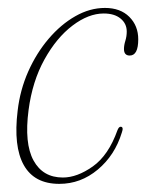

<svg xmlns="http://www.w3.org/2000/svg" viewBox="-20 -455 369 484"><path d="M241.5 -421Q203 -421 162.8 -390.5Q122.5 -360 92 -305Q61.5 -250 52 -177.5Q41 -93.5 64.5 -50.5Q88 -7.5 138.5 -7.5Q174.5 -7.5 214 -35.5Q253.5 -63.5 276 -126.5Q279.5 -135.5 284 -135.5Q292.5 -135.5 287 -120.5Q269.5 -63.5 226.5 -27.5Q183.5 8.5 129.5 8.5Q66.5 8.5 40 -38.8Q13.5 -86 24.5 -176Q30.5 -228 51.2 -274.8Q72 -321.5 102.8 -357.5Q133.5 -393.5 170 -414.2Q206.5 -435 244.5 -435Q283.5 -435 306 -412.5Q328.5 -390 328.5 -356Q328.5 -315 307 -315Q292.5 -315 292.5 -331.5Q292.5 -341 296 -352.2Q299.5 -363.5 299.5 -375.5Q299.5 -395.5 284 -408.2Q268.5 -421 241.5 -421Z"/></svg>

Font: Fraunces 144pt Soft Thin
Style: Italic
Weight: 100
Italic angle: -16°
Version: Version 1.000;[0bf87f6ff]